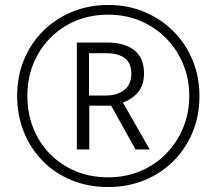

<svg xmlns="http://www.w3.org/2000/svg" viewBox="-20 -743 871 772"><path d="M415 9Q334 9 266.5 -19Q199 -47 150.5 -97Q102 -147 75.5 -213.5Q49 -280 49 -357Q49 -437 77 -504Q105 -571 155 -620Q205 -669 271.5 -696Q338 -723 416 -723Q495 -723 562 -694.5Q629 -666 678.5 -616Q728 -566 755 -499.5Q782 -433 782 -357Q782 -278 754.5 -211.5Q727 -145 677.5 -95.5Q628 -46 561 -18.5Q494 9 415 9ZM415 -30Q485 -30 544.5 -55Q604 -80 648 -125Q692 -170 716.5 -229.5Q741 -289 741 -357Q741 -425 717 -484Q693 -543 649 -588Q605 -633 545.5 -658.5Q486 -684 415 -684Q321 -684 247.5 -641Q174 -598 132 -524Q90 -450 90 -357Q90 -288 113.5 -228.5Q137 -169 180.5 -124.5Q224 -80 283.5 -55Q343 -30 415 -30ZM289 -142V-572H410Q480 -572 519.5 -541.5Q559 -511 559 -448Q559 -400 534.5 -371.5Q510 -343 474 -331L582 -142H525L427 -318H339V-142ZM406 -359Q451 -359 479.5 -381Q508 -403 508 -447Q508 -490 481.5 -509.5Q455 -529 407 -529H338V-359Z"/></svg>

Font: Noto Sans Khmer UI SemiCondensed Light
Style: Regular
Weight: 300
Width: 4
Designer: Danh Hong and the Monotype Design Team
Foundry: Monotype Imaging Inc.
Version: Version 2.002; ttfautohint (v1.8.4.7-5d5b)